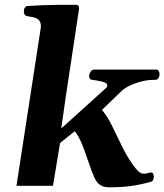

<svg xmlns="http://www.w3.org/2000/svg" viewBox="-20 -776 686 802"><path d="M253.4 -362.8 235.8 -239.3 420.4 -406.2Q428.2 -412.6 428.2 -418.9Q428.2 -430.2 406 -435.3Q383.8 -440.4 365.2 -442.4Q352.5 -443.8 352.5 -457Q352.5 -468.3 358.6 -476.8Q364.7 -485.4 372.6 -485.4H632.8Q640.6 -485.4 643.6 -478.5Q646.5 -471.7 646.5 -465.8Q646.5 -456.5 641.4 -449.2Q636.2 -441.9 627.4 -442.4Q606 -443.4 578.6 -437.5Q551.3 -431.6 526.4 -420.4Q501.5 -409.2 486.3 -394.5L405.8 -316.9Q427.2 -292.5 447.3 -251.7Q467.3 -210.9 489 -166.3Q510.7 -121.6 536.6 -85.4Q544.9 -73.7 556.4 -62Q567.9 -50.3 581.5 -50.3Q588.9 -50.3 597.7 -53Q606.4 -55.7 610.4 -55.7Q617.2 -55.7 619.9 -49.8Q622.6 -43.9 622.6 -37.1Q622.6 -31.7 619.9 -25.1Q617.2 -18.6 610.4 -16.6Q564 -3.9 525.9 1.2Q487.8 6.3 434.6 6.3Q413.6 6.3 398.7 -3.2Q383.8 -12.7 375 -32.7Q360.8 -64.9 349.1 -100.8Q337.4 -136.7 324.2 -170.2Q311 -203.6 292.5 -228L231 -178.7L201.2 0H48.8L150.9 -663.6Q150.9 -686 140.1 -694.3Q129.4 -702.6 115 -704.8Q100.6 -707 88.9 -710Q79.6 -714.4 79.6 -729.5Q79.6 -737.8 84.2 -744.1Q88.9 -750.5 94.7 -751Q164.6 -755.4 216.6 -755.6Q268.6 -755.9 298.3 -755.9Q302.2 -755.9 306.4 -752.9Q310.5 -750 310.5 -741.2Z"/></svg>

Font: Gelasio
Style: Italic
Weight: 400
Italic angle: -8.5°
Designer: Eben Sorkin
Foundry: Eben Sorkin
Version: Version 1.008